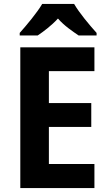

<svg xmlns="http://www.w3.org/2000/svg" viewBox="-20 -954 554 974"><path d="M356 -934H194C170 -892 114 -825 80 -787V-774H171C201 -794 241 -824 274 -860C305 -824 348 -795 379 -774H470V-787C433 -828 382 -889 356 -934ZM459 0V-122H228V-310H443V-431H228V-593H459V-714H83V0Z"/></svg>

Font: Noto Sans Malayalam SemiCondensed
Style: Bold
Weight: 700
Width: 4
Designer: Jelle Bosma - Monotype Design Team
Foundry: Monotype Imaging Inc.
Version: Version 2.104